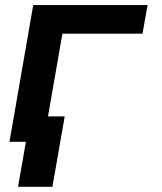

<svg xmlns="http://www.w3.org/2000/svg" viewBox="-20 -548 627 742"><path d="M530.8 -418H221.2L148.4 0H16.6L108.4 -528.3H550.3ZM182.6 173.8H49.8L97.2 -98.1H230Z"/></svg>

Font: Roboto Mono
Style: Bold Italic
Weight: 700
Designer: Google
Version: Version 2.000985; 2015; ttfautohint (v1.3)